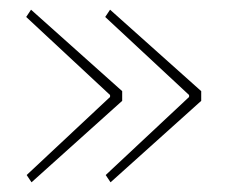

<svg xmlns="http://www.w3.org/2000/svg" viewBox="-20 -492 466 396"><path d="M44 -472 232 -304V-284L45 -116L35 -131L207 -292V-296L34 -457ZM207 -472 395 -304V-284L208 -116L198 -131L370 -292V-296L197 -457Z"/></svg>

Font: IBM Plex Sans Condensed Thin
Style: Regular
Weight: 100
Width: 3
Designer: Mike Abbink, Paul van der Laan, Pieter van Rosmalen
Foundry: Bold Monday
Version: Version 1.3